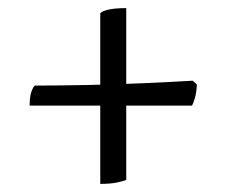

<svg xmlns="http://www.w3.org/2000/svg" viewBox="-20 -510 556 473"><path d="M227 -57V-477Q229.8 -482 245.9 -486Q262 -490 291 -490V-67Q285.2 -64 268.8 -60.5Q252.5 -57 227 -57ZM53 -249.8Q53 -272.2 57.5 -284.4Q62 -296.6 66 -299.2Q128.8 -299.2 199.4 -300.7Q270 -302.2 337.1 -305.2Q404.3 -308.2 454.7 -311.2L465 -301.6Q464 -281 460 -267.8Q456 -254.6 453 -249.8Z"/></svg>

Font: Texturina Medium
Style: Regular
Weight: 500
Designer: Guillermo Torres Carreño
Foundry: Omnibus-Type
Version: Version 1.003